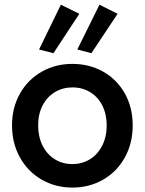

<svg xmlns="http://www.w3.org/2000/svg" viewBox="-20 -806 629 833"><path d="M32.2 -262.2Q32.2 -339.4 66.7 -400.1Q101.1 -460.9 160.9 -494.9Q220.7 -528.8 293.9 -528.8Q368.2 -528.8 428 -494.9Q487.8 -460.9 521.7 -400.4Q555.7 -339.8 555.7 -262.2Q555.7 -184.1 521.5 -122.6Q487.3 -61 427.5 -26.6Q367.7 7.8 293.9 7.8Q220.7 7.8 160.9 -26.6Q101.1 -61 66.7 -122.6Q32.2 -184.1 32.2 -262.2ZM442.9 -262.2Q442.9 -310.5 424.1 -347.9Q405.3 -385.3 371.3 -406Q337.4 -426.8 294.4 -426.8Q252 -426.8 218 -406.2Q184.1 -385.7 164.8 -348.4Q145.5 -311 145.5 -262.2Q145.5 -212.9 164.6 -174.6Q183.6 -136.2 217.5 -115.2Q251.5 -94.2 293.9 -94.2Q336.4 -94.2 370.4 -115.2Q404.3 -136.2 423.6 -174.6Q442.9 -212.9 442.9 -262.2ZM149.4 -591.3 244.1 -785.6 324.2 -746.1 211.9 -575.2ZM315.4 -591.3 411.6 -785.6 490.2 -746.1 376.5 -575.2Z"/></svg>

Font: Reddit Sans SemiBold
Style: Regular
Weight: 600
Designer: Stephen Hutchings
Foundry: Reddit
Version: Version 1.013